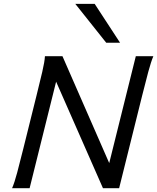

<svg xmlns="http://www.w3.org/2000/svg" viewBox="-20 -996 832 1016"><path d="M239.7 -648.4 310.5 -698.7 595.2 -47.9 524.9 0ZM524.9 0 698.7 -698.7H791.5Q779.3 -669.9 764.6 -615.7Q750 -561.5 732.4 -490.7L610.4 0ZM310.5 -698.7 136.7 0H43.9Q56.6 -28.8 71 -83Q85.4 -137.2 103 -208L173.3 -490.7Q190.9 -561 203.6 -615.5Q216.3 -669.9 217.8 -698.7ZM378.4 -975.6H481L615.2 -770H542Z"/></svg>

Font: Andika
Style: Italic
Weight: 400
Italic angle: -14°
Designer: Victor Gaultney, Annie Olsen, Julie Remington, Don Collingsworth, Eric Hays, Becca Hirsbrunner
Foundry: SIL International
Version: Version 6.101